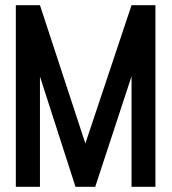

<svg xmlns="http://www.w3.org/2000/svg" viewBox="-20 -720 662 740"><path d="M134 -700H41V0H134V-425L271 0H347L487 -426V0H579V-700H487L309 -167Z"/></svg>

Font: Advent Pro SemiBold
Style: Regular
Weight: 600
Designer: VivaRado, Andreas Kalpakidis
Foundry: VivaRado, Andreas Kalpakidis
Version: Version 3.000